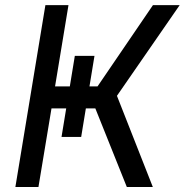

<svg xmlns="http://www.w3.org/2000/svg" viewBox="-20 -748 739 768"><path d="M279.3 -524.4H357.9L304.7 -200.2H226.1ZM41.5 0 161.6 -727.5H253.9L200.2 -402.3H370.1L591.8 -727.5H698.7L447.8 -364.7L591.3 0H487.3L361.3 -314.5H186L133.8 0Z"/></svg>

Font: Inter 16pt
Style: Italic
Weight: 400
Italic angle: -9.3988°
Version: Version 4.001;git-66647c0bb